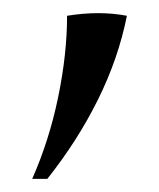

<svg xmlns="http://www.w3.org/2000/svg" viewBox="-20 -704 242 292"><path d="M173 -680Q160 -615 129 -552.5Q98 -490 52 -432H29Q55 -491 68.5 -556.5Q82 -622 82 -680Q131 -688 173 -680Z"/></svg>

Font: Bona Nova SC
Style: Regular
Weight: 400
Designer: Mateusz Machalski
Foundry: Capitalics
Version: Version 4.001; ttfautohint (v1.8.4.7-5d5b)